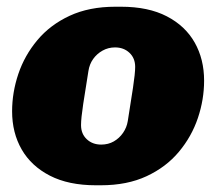

<svg xmlns="http://www.w3.org/2000/svg" viewBox="-20 -541 653 571"><path d="M265 10Q184 10 128.5 -18.5Q73 -47 44.5 -96.5Q16 -146 16 -210Q16 -266 34.5 -321Q53 -376 91 -421.5Q129 -467 187 -494Q245 -521 323 -521H340Q421 -521 476 -492.5Q531 -464 559 -414.5Q587 -365 587 -301Q587 -245 568.5 -190Q550 -135 512 -89.5Q474 -44 416 -17Q358 10 280 10ZM281 -111Q302 -111 318.5 -120.5Q335 -130 346 -146Q357 -162 360 -181Q369 -237 375.5 -280Q382 -323 382 -342Q382 -368 365 -384Q348 -400 322 -400Q302 -400 285 -390.5Q268 -381 257 -365.5Q246 -350 243 -330Q234 -275 227.5 -232Q221 -189 221 -169Q221 -143 238 -127Q255 -111 281 -111Z"/></svg>

Font: Chivo Medium Black
Style: Italic
Weight: 900
Italic angle: -8.05°
Version: Version 2.002